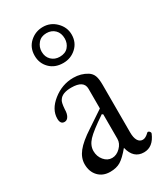

<svg xmlns="http://www.w3.org/2000/svg" viewBox="-177 -755 716 837"><g transform="rotate(-30 181.5 -336.0)"><path d="M183.1 -502Q141.1 -502 115.5 -527.8Q89.8 -553.7 89.8 -591.8Q89.8 -632.8 117.7 -658Q145.5 -683.1 183.1 -683.1Q221.2 -683.1 248.5 -655.8Q275.9 -628.4 275.9 -591.8Q275.9 -552.2 248.5 -527.1Q221.2 -502 183.1 -502ZM183.1 -533.2Q211.4 -533.2 226.3 -550.5Q241.2 -567.9 241.2 -591.8Q241.2 -619.6 224.9 -635.7Q208.5 -651.9 183.1 -651.9Q155.8 -651.9 140.4 -633.5Q125 -615.2 125 -591.8Q125 -565.4 141.6 -549.3Q158.2 -533.2 183.1 -533.2ZM123 11.2Q86.4 11.2 64.2 -12.2Q42 -35.6 42 -73.2Q42 -105 64.7 -133.8Q87.4 -162.6 140.1 -196.8L221.2 -251V-350.1Q221.2 -392.1 158.2 -392.1Q111.8 -392.1 97.2 -368.2Q89.4 -360.4 86.9 -324.2Q86.9 -302.7 79.3 -289.8Q71.8 -276.9 59.1 -276.9Q38.1 -276.9 38.1 -305.2Q38.1 -351.1 84.2 -387.9Q130.4 -424.8 187 -424.8Q225.6 -424.8 255.9 -405.8Q271 -396 277.1 -380.1Q283.2 -364.3 283.2 -334V-94.2Q283.2 -67.9 291.7 -53.5Q300.3 -39.1 315.9 -39.1Q330.1 -39.1 347.2 -56.2Q350.1 -59.1 354 -57.6Q357.9 -56.2 360.8 -51.5Q363.8 -46.9 361.8 -43Q338.9 11.2 293 11.2Q240.7 11.2 226.1 -49.8Q196.3 -14.2 175.3 -1.5Q154.3 11.2 123 11.2ZM221.2 -98.1V-221.2L215.8 -225.1Q149.4 -180.7 126.7 -156.2Q104 -131.8 104 -104Q104 -76.7 120.6 -56.9Q137.2 -37.1 160.2 -37.1Q183.1 -37.1 202.1 -56.2Q221.2 -75.2 221.2 -98.1Z"/></g></svg>

Font: Junicode SmCond Light
Style: Regular
Weight: 300
Width: 4
Designer: Peter S. Baker
Version: Version 2.206